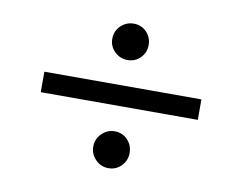

<svg xmlns="http://www.w3.org/2000/svg" viewBox="-69 -747 989 785"><g transform="rotate(10 425.5 -355.0)"><path d="M100 -313V-398H752V-313ZM426 -55Q395 -55 372.5 -77.5Q350 -100 350 -131Q350 -163 372.5 -185.5Q395 -208 426 -208Q458 -208 479.5 -185.5Q501 -163 501 -131Q501 -100 479.5 -77.5Q458 -55 426 -55ZM426 -504Q395 -504 372.5 -526Q350 -548 350 -579Q350 -611 372.5 -633Q395 -655 426 -655Q458 -655 479.5 -633Q501 -611 501 -579Q501 -548 479.5 -526Q458 -504 426 -504Z"/></g></svg>

Font: Zen Kaku Gothic Antique
Style: Bold
Weight: 700
Designer: Yoshimichi Ohira
Foundry: Positype
Version: Version 1.001